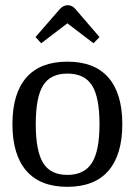

<svg xmlns="http://www.w3.org/2000/svg" viewBox="-20 -714 520 741"><path d="M28 -235Q28 -353 81.5 -414.5Q135 -476 240 -476Q345 -476 398.5 -414.5Q452 -353 452 -235Q452 -117 398.5 -55Q345 7 240 7Q135 7 81.5 -55Q28 -117 28 -235ZM364 -235Q364 -339 335 -384.5Q306 -430 240 -430Q175 -430 146.5 -384.5Q118 -339 118 -235Q118 -131 146.5 -85Q175 -39 240 -39Q305 -39 334.5 -85Q364 -131 364 -235ZM210 -678Q224 -694 241 -694Q259 -694 272 -678L364 -571L341 -547L240 -624L139 -547L117 -571Z"/></svg>

Font: Caladea
Style: Regular
Weight: 400
Designer: Carolina Giovagnoli and Andres Torresi
Foundry: Carolina Giovagnoli & Andres Torresi
Version: Version 1.001